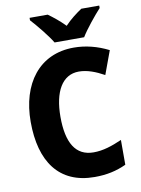

<svg xmlns="http://www.w3.org/2000/svg" viewBox="-100 -998 788 1075"><g transform="rotate(-10 293.5 -460.5)"><path d="M259 -771H427C453 -814 508 -881 541 -917V-931H439C408 -910 374 -885 342 -851C310 -884 277 -910 248 -931H145V-917C178 -881 234 -813 259 -771ZM364 -587C412 -587 460 -568 507 -542L556 -675C493 -707 426 -724 359 -724C162 -724 50 -572 50 -356C50 -131 147 10 350 10C418 10 474 -2 530 -28V-169C473 -144 422 -127 368 -127C266 -127 219 -207 219 -355C219 -497 269 -587 364 -587Z"/></g></svg>

Font: Noto Sans Sinhala UI SemiCondensed ExtraBold
Style: Regular
Weight: 800
Width: 4
Designer: Jelle Bosma - Monotype Design Team
Foundry: Monotype Imaging Inc.
Version: Version 2.006